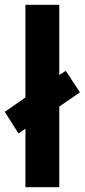

<svg xmlns="http://www.w3.org/2000/svg" viewBox="-36 -780 353 800"><path d="M70 0V-244L41 -224L-16 -314L70 -374V-760H211V-467L238 -485L297 -395L211 -336V0Z"/></svg>

Font: Noto Sans Gurmukhi UI SemiCondensed
Style: Bold
Weight: 700
Width: 4
Designer: Jelle Bosma - Monotype Design Team
Foundry: Monotype Imaging Inc.
Version: Version 2.004; ttfautohint (v1.8.4.7-5d5b)